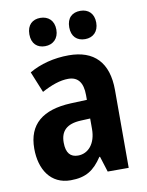

<svg xmlns="http://www.w3.org/2000/svg" viewBox="-85 -810 676 882"><g transform="rotate(-10 253.0 -369.5)"><path d="M102 -683C102 -639 128 -617 164 -617C201 -617 228 -641 228 -683C228 -726 201 -749 164 -749C128 -749 102 -727 102 -683ZM288 -683C288 -640 313 -617 351 -617C388 -617 414 -641 414 -683C414 -726 388 -749 351 -749C313 -749 288 -727 288 -683ZM263 -557C194 -557 129 -540 78 -510L118 -412C164 -437 205 -451 242 -451C287 -451 310 -422 310 -363V-341L234 -338C103 -332 33 -276 33 -162C33 -65 80 10 173 10C245 10 283 -16 321 -73H324L347 0H445V-363C445 -492 381 -557 263 -557ZM266 -252 310 -254V-205C310 -137 274 -96 226 -96C191 -96 171 -117 171 -166C171 -219 199 -249 266 -252Z"/></g></svg>

Font: Noto Sans Devanagari Condensed
Style: Bold
Weight: 700
Width: 3
Designer: Jelle Bosma - Monotype Design Team
Foundry: Monotype Imaging Inc.
Version: Version 2.004